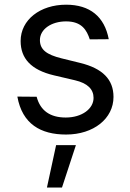

<svg xmlns="http://www.w3.org/2000/svg" viewBox="-20 -573 563 834"><path d="M370 -402 452.4 -402.7C433.9 -500.7 370.7 -552.6 267 -552.6C154.8 -552.6 69.6 -487.2 69.6 -394.9C69.6 -319.6 114.3 -269.2 214.5 -245.7L305.4 -224.4C360.4 -211.6 386.4 -185.4 386.4 -147.7C386.4 -100.9 336.6 -62.5 265.6 -62.5C198.2 -62.5 155.2 -92 139.2 -152.7L55.4 -153.4C76.7 -34.4 156.6 11.4 267 11.4C386.7 11.4 473 -57.9 473 -152C473 -228 425.4 -275.9 328.1 -299.7L247.2 -319.6C182.5 -335.6 153.4 -357.2 153.4 -399.1C153.4 -446 203.1 -480.1 267 -480.1C335.9 -480.1 356.9 -441.4 370 -402ZM183.9 241.5H249.3L309.7 57.5H223.7Z"/></svg>

Font: Margiela Sans
Style: Regular
Weight: 400
Designer: Stefan Endress, Andreas Faust
Version: Version 1.100;FEAKit 1.0